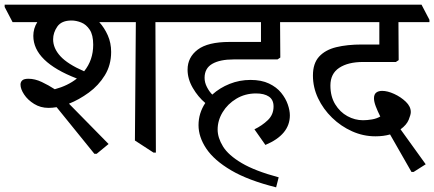

<svg xmlns="http://www.w3.org/2000/svg" viewBox="-48 -640 1863 824"><path d="M160 -177Q126 -177 98.5 -194Q71 -211 55.5 -234.5Q40 -258 40 -277Q40 -288 47.5 -295Q55 -302 74 -302Q102 -302 131.5 -288Q161 -274 187 -257Q243 -272 282 -303Q95 -375 95 -486Q95 -518 112 -545H6L-28 -610V-620H702L736 -555V-545H619L621 15H611L531 -37L535 -545H378Q400 -521 414.5 -488.5Q429 -456 429 -417Q429 -361 402 -317Q375 -273 333 -242.5Q291 -212 248 -195L418 -22L367 20H357L195 -180Q176 -177 160 -177ZM313 -334Q352 -382 352 -448Q352 -490 337 -512.5Q322 -535 300.5 -543.5Q279 -552 259 -552Q216 -552 198 -526Q180 -500 180 -471Q180 -433 211 -399Q242 -365 313 -334Z M1148 121 1137 164Q1017 134 944 91Q871 48 837.5 -2Q804 -52 804 -103Q804 -154 833 -198Q802 -224 779.5 -262.5Q757 -301 757 -341Q757 -394 800.5 -427Q844 -460 937 -460H1072V-545H714L680 -610V-620H1234L1268 -555V-545H1154Q1154 -507 1154.5 -465.5Q1155 -424 1155 -393L1143 -385H955Q896 -385 863 -366Q830 -347 830 -306Q830 -286 840 -266.5Q850 -247 863 -234Q895 -263 937.5 -280Q980 -297 1027 -297Q1074 -297 1106.5 -281.5Q1139 -266 1158.5 -242Q1178 -218 1187 -192Q1196 -166 1196 -145Q1196 -62 1091 -18L1044 -85Q1077 -101 1101.5 -124.5Q1126 -148 1126 -183Q1126 -212 1106 -225.5Q1086 -239 1051 -239Q1004 -239 966.5 -216.5Q929 -194 907.5 -158.5Q886 -123 886 -84Q886 -49 909 -11.5Q932 26 989.5 60Q1047 94 1148 121Z M1727 98H1718L1626 -63Q1598 -55 1563 -55Q1511 -55 1463 -76.5Q1415 -98 1377 -135Q1339 -172 1317 -218.5Q1295 -265 1295 -316Q1295 -368 1321.5 -397Q1348 -426 1395 -437.5Q1442 -449 1505 -449H1580V-545H1246L1212 -610V-620H1761L1795 -555V-545H1662Q1662 -503 1662.5 -458.5Q1663 -414 1663 -382L1651 -374H1510Q1446 -374 1408 -349Q1370 -324 1370 -273Q1370 -226 1390.5 -192.5Q1411 -159 1443 -141.5Q1475 -124 1510 -124Q1528 -124 1548.5 -127.5Q1569 -131 1584 -140Q1572 -164 1564.5 -184Q1557 -204 1557 -218Q1557 -235 1566.5 -242.5Q1576 -250 1592 -250Q1615 -250 1643.5 -237Q1672 -224 1693.5 -203.5Q1715 -183 1715 -159Q1715 -148 1706 -126Q1697 -104 1671 -85L1779 65Z"/></svg>

Font: Tiro Devanagari Hindi
Style: Regular
Weight: 400
Designer: Devanagari: John Hudson & Fiona Ross. Latin: John Hudson.
Foundry: Tiro Typeworks Ltd.
Version: Version 1.52